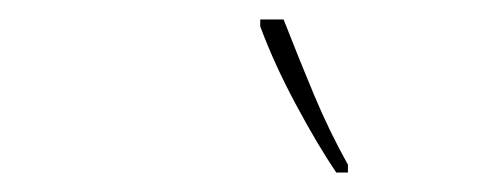

<svg xmlns="http://www.w3.org/2000/svg" viewBox="-20 -783 513 197"><path d="M325 -606H337V-614Q318 -648 302.5 -685Q287 -722 271 -763H247V-756Q261 -718 283.5 -676Q306 -634 325 -606Z"/></svg>

Font: Noto Sans Display Condensed Thin
Style: Italic
Weight: 250
Width: 3
Italic angle: -12°
Designer: Monotype Design Team
Foundry: Monotype Imaging Inc.
Version: Version 1.900